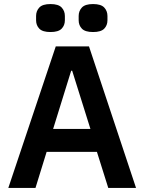

<svg xmlns="http://www.w3.org/2000/svg" viewBox="-20 -927 712 947"><path d="M514 0 458 -178H210L155 0H21L255 -698H419L651 0ZM336 -578H331L242 -291H426ZM229 -769Q190 -769 174 -785.5Q158 -802 158 -827V-848Q158 -873 174 -890Q190 -907 229 -907Q268 -907 284 -890Q300 -873 300 -848V-827Q300 -802 284 -785.5Q268 -769 229 -769ZM439 -769Q400 -769 384 -785.5Q368 -802 368 -827V-848Q368 -873 384 -890Q400 -907 439 -907Q478 -907 494 -890Q510 -873 510 -848V-827Q510 -802 494 -785.5Q478 -769 439 -769Z"/></svg>

Font: IBM Plex Sans Thai SemiBold
Style: Regular
Weight: 600
Designer: Mike Abbink, Paul van der Laan, Pieter van Rosmalen, Ben Mitchell, Mark Frömberg
Foundry: Bold Monday
Version: Version 1.1